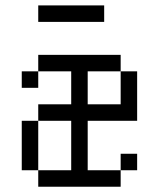

<svg xmlns="http://www.w3.org/2000/svg" viewBox="-20 -708 540 728"><path d="M375 -625H125V-687.5H375ZM62.5 -250H125V-62.5H62.5ZM62.5 -437.5H125V-375H62.5ZM125 -62.5H250V-250H125V-312.5H250V-437.5H125V-500H437.5V-437.5H312.5V-312.5H437.5V-437.5H500V-250H312.5V-62.5H437.5V0H125ZM437.5 -125H500V-62.5H437.5Z"/></svg>

Font: ChillBitmapSE 16px
Style: Regular
Weight: 400
Designer: Designed by Warren2060
Foundry: ChillType
Version: Version 1.000